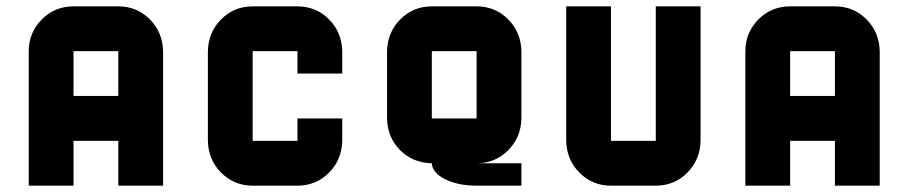

<svg xmlns="http://www.w3.org/2000/svg" viewBox="-20 -587 2872 607"><path d="M495.6 0H354V-141.6H212.4V0H70.8V-425.3Q70.8 -483.9 112.8 -526.4Q153.8 -566.9 212.4 -566.9H354Q412.6 -566.9 453.4 -526.1Q494.1 -485.4 495.6 -425.3ZM354 -283.7V-425.3H212.4V-283.7Z M1062 -141.6Q1060.5 -81.5 1019.8 -40.8Q979 0 920.4 0H778.8Q720.2 0 679.4 -40.8Q638.7 -81.5 637.2 -141.6V-425.3Q638.7 -485.4 679.4 -526.1Q720.2 -566.9 778.8 -566.9H920.4Q979 -566.9 1019.8 -526.1Q1060.5 -485.4 1062 -425.3V-354.5H920.4V-425.3H778.8V-141.6H920.4V-212.4H1062Z M1486.8 -212.4V-425.3H1345.2V-212.4ZM1486.8 -566.9Q1545.4 -566.9 1586.2 -526.1Q1627 -485.4 1628.4 -425.3V-212.4Q1627 -152.3 1586.2 -111.6Q1545.4 -70.8 1486.8 -70.8H1628.4V0H1486.8Q1428.2 0 1387.5 -20.3Q1346.7 -40.5 1345.2 -70.8Q1284.7 -72.3 1244.9 -112.3Q1205.1 -152.3 1203.6 -212.4V-425.3Q1205.1 -485.4 1245.8 -526.1Q1286.6 -566.9 1345.2 -566.9Z M2194.8 -141.6Q2193.4 -81.5 2152.6 -40.8Q2111.8 0 2053.2 0H1911.6Q1853 0 1812.3 -40.8Q1771.5 -81.5 1770 -141.6V-566.9H1911.6V-141.6H2053.2V-566.9H2194.8Z M2761.2 0H2619.6V-141.6H2478V0H2336.4V-425.3Q2336.4 -483.9 2378.4 -526.4Q2419.4 -566.9 2478 -566.9H2619.6Q2678.2 -566.9 2719 -526.1Q2759.8 -485.4 2761.2 -425.3ZM2619.6 -283.7V-425.3H2478V-283.7Z"/></svg>

Font: Blazma
Style: Regular
Weight: 400
Designer: GGBotNet
Version: 1.00